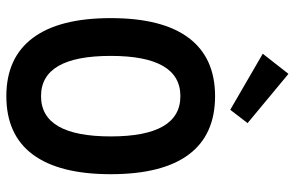

<svg xmlns="http://www.w3.org/2000/svg" viewBox="-186 -754 951 620"><g transform="rotate(90 290.0 -443.5)"><path d="M290 12Q166 12 102 -73.5Q38 -159 38 -325Q38 -492 102 -577Q166 -662 290 -662Q415 -662 478.5 -577Q542 -492 542 -325Q542 -159 478.5 -73.5Q415 12 290 12ZM290 -100Q420 -100 420 -325Q420 -550 290 -550Q160 -550 160 -325Q160 -100 290 -100ZM334 -711 153 -816 218 -899 377 -767Z"/></g></svg>

Font: Sometype Mono
Style: Bold
Weight: 700
Monospace: yes
Designer: Ryoichi Tsunekawa
Foundry: Dharma Type
Version: Version 1.000; ttfautohint (v1.8.3)